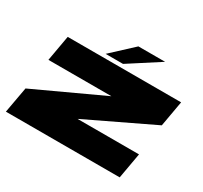

<svg xmlns="http://www.w3.org/2000/svg" viewBox="-152 -964 1245 1176"><g transform="rotate(30 470.0 -376.0)"><path d="M10.5 0H815.5L847.5 -181H414L414.5 -182L879.5 -405L911.5 -586H109.5L77.5 -405H523.5H523L43.5 -183ZM362.5 -612H485.5L702.5 -752H513.5Z"/></g></svg>

Font: Anybody ExtraExpanded Black
Style: Italic
Weight: 900
Width: 8
Italic angle: -10°
Version: Version 1.113;gftools[0.9.25]